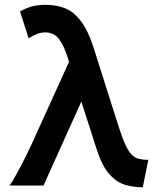

<svg xmlns="http://www.w3.org/2000/svg" viewBox="-20 -772 657 799"><path d="M597.2 -106.9 574.2 7.3Q537.6 7.3 502.2 -2.4Q466.8 -12.2 435.5 -46.6Q404.3 -81.1 380.9 -155.3Q370.1 -189 355 -235.8Q339.8 -282.7 323.5 -333.5Q307.1 -384.3 292.7 -430.9Q278.3 -477.5 268.6 -510.3Q253.4 -562.5 238.3 -589.8Q223.1 -617.2 206.3 -627.2Q189.5 -637.2 169.4 -637.2Q151.4 -637.2 134.8 -631.1Q118.2 -625 99.1 -612.3L63.5 -724.1Q85 -737.3 110.6 -744.6Q136.2 -752 170.4 -752Q213.4 -752 249.8 -738Q286.1 -724.1 316.9 -683.8Q347.7 -643.6 372.6 -564Q380.9 -538.1 394.5 -494.6Q408.2 -451.2 423.8 -402.1Q439.5 -353 453.4 -309.1Q467.3 -265.1 476.1 -238.3Q496.1 -175.8 512.9 -148.2Q529.8 -120.6 549.3 -113.8Q568.8 -106.9 597.2 -106.9ZM280.8 -544.4 361.3 -444.3 161.1 0H19.5Q27.3 -9.8 39.6 -31Q51.8 -52.2 65.4 -78.4Q79.1 -104.5 91.6 -129.9Q104 -155.3 112.3 -173.3Z"/></svg>

Font: Andika
Style: Bold
Weight: 700
Designer: Victor Gaultney, Annie Olsen, Julie Remington, Don Collingsworth, Eric Hays, Becca Hirsbrunner
Foundry: SIL International
Version: Version 6.101